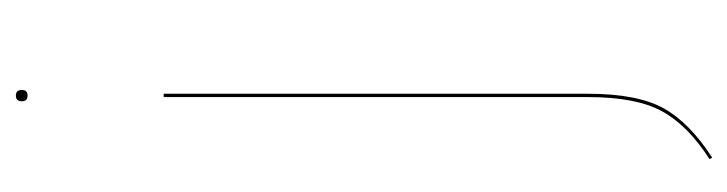

<svg xmlns="http://www.w3.org/2000/svg" viewBox="-366 -382 939 248"><g transform="rotate(-90 104.0 -258.5)"><path d="M111.3 -700.2Q111.3 -692.9 104 -692.9Q96.7 -692.9 96.7 -700.2Q96.7 -708 104 -708Q111.3 -708 111.3 -700.2ZM106.4 -517.1V31.2Q106.4 94.2 87.9 128.2Q69.3 162.1 23.9 191.4L22 188Q65.9 159.7 84 126.2Q102.1 92.8 102.1 31.2V-517.1Z"/></g></svg>

Font: Fira Sans Compressed Four
Style: Regular
Weight: 100
Width: 1
Designer: Carrois Corporate & Edenspiekermann AG
Foundry: Carrois Corporate GbR & Edenspiekermann AG
Version: Version 4.203;PS 004.203;hotconv 1.0.88;makeotf.lib2.5.64775